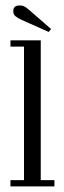

<svg xmlns="http://www.w3.org/2000/svg" viewBox="-20 -668 229 688"><path d="M17.5 0V-22.5H66V-501H17.5V-523.5H126V-22.5H175V0ZM154.5 -553.5 57 -597Q44 -603 35.8 -609.5Q27.5 -616 27.5 -628Q27.5 -648.5 50.5 -648.5Q60.5 -648.5 67.5 -644.8Q74.5 -641 81.5 -635L163 -564Z"/></svg>

Font: Imbue 50pt Light
Style: Regular
Weight: 300
Designer: Tyler Finck
Foundry: Etcetera Type Company
Version: Version 1.102; ttfautohint (v1.8.3)